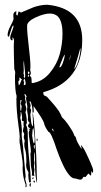

<svg xmlns="http://www.w3.org/2000/svg" viewBox="-20 -730 423 808"><path d="M68 -677Q76 -680 95 -688.5Q114 -697 122.5 -700Q131 -703 146.5 -706.5Q162 -710 179 -710Q326 -696 326 -562Q326 -387 162 -342Q162 -333 164.5 -330Q167 -327 172 -325.5Q177 -324 180 -320Q183 -317 193 -305.5Q203 -294 206.5 -290Q210 -286 217.5 -276.5Q225 -267 228 -262Q231 -257 235 -249.5Q239 -242 241 -236Q254 -225 270.5 -200.5Q287 -176 290 -167Q293 -157 296 -156Q299 -155 302 -141Q303 -137 311 -122.5Q319 -108 324 -103Q324 -105 322.5 -111Q321 -117 320 -120Q323 -118 328.5 -110.5Q334 -103 339 -92.5Q344 -82 350 -69.5Q356 -57 360 -47.5Q364 -38 367 -30L370 -23Q372 -15 372 -11Q372 -10 371.5 -6.5Q371 -3 371 -2Q367 -5 365 -11Q364 -7 364 -1Q364 5 363 9Q360 8 356.5 4.5Q353 1 352 0L340 15Q339 15 337 14.5Q335 14 334 14Q330 14 327.5 20Q325 26 317 26Q313 26 306 23.5Q299 21 294 21Q283 21 270 5Q257 -11 246 -34.5Q235 -58 229 -73.5Q223 -89 219 -100Q195 -175 184 -175Q168 -197 165.5 -211Q163 -225 121 -284Q121 -281 121.5 -274.5Q122 -268 122 -265Q122 -259 121 -256H117Q117 -288 107 -305Q106 -304 104 -301Q109 -293 109 -285Q109 -284 108 -281Q107 -278 107 -276Q107 -274 109 -271Q111 -268 111 -266Q111 -264 108 -249V-244Q109 -240 109.5 -232Q110 -224 111 -217Q112 -210 114 -204.5Q116 -199 118 -198Q119 -203 119 -212Q119 -219 118 -233Q117 -247 117 -254Q121 -255 127.5 -157Q134 -59 134 -30Q134 -2 136 40Q127 21 127 -60V-90Q123 -86 123 -57Q123 -56 125 -44Q125 -41 124 -35.5Q123 -30 123 -28Q123 -26 124 -22Q125 -18 125 -16Q125 -13 124 -7Q123 -1 123 2Q123 4 125 10Q118 10 114 9Q114 7 114.5 3Q115 -1 115 -3Q115 -7 112.5 -18.5Q110 -30 110 -34Q109 -59 108 -83Q108 -85 110 -91Q110 -104 105.5 -132Q101 -160 101 -173Q101 -175 105 -183L100 -188H109Q108 -189 104.5 -191Q101 -193 99.5 -195Q98 -197 98 -200Q98 -207 106 -213Q100 -213 97 -228Q98 -231 98 -236Q98 -242 96 -252Q94 -262 94 -268Q94 -270 94.5 -275Q95 -280 95 -283L88 -323Q89 -322 90.5 -321Q92 -320 93 -320Q89 -333 84 -335Q83 -334 83 -333Q83 -331 84.5 -327.5Q86 -324 86 -323Q86 -322 85.5 -320Q85 -318 85 -317Q85 -314 87 -308Q89 -302 89 -300Q89 -296 86 -292Q91 -275 91 -271Q91 -266 87 -258Q93 -238 93 -212L89 -204Q97 -195 97 -160Q97 -112 103 -57.5Q109 -3 110 36Q108 38 103 38Q99 18 99 7Q99 1 100 -2Q100 -6 95 -14Q90 -22 90 -38Q90 -40 90.5 -42Q91 -44 91 -46Q91 -85 86.5 -98Q82 -111 82 -125Q82 -127 83 -131Q84 -135 84 -138L82 -144Q80 -150 80 -153Q80 -157 82 -167Q80 -170 76 -178Q79 -196 80 -197Q79 -201 79 -208Q79 -216 80 -220Q72 -220 72 -225Q72 -227 72.5 -231Q73 -235 73 -237Q73 -241 71 -249Q69 -257 69 -258L67 -259V-249Q67 -239 65 -234Q68 -225 69.5 -210.5Q71 -196 72 -186V-175Q72 -173 71.5 -170Q71 -167 71 -166Q71 -155 74.5 -131.5Q78 -108 78 -97Q82 -57 83.5 -35Q85 -13 88 13Q88 15 87 18.5Q86 22 86 23Q86 26 89 34.5Q92 43 92 52Q92 58 87 58Q87 57 87.5 53.5Q88 50 88 48Q75 13 75 -26Q75 -27 75.5 -29Q76 -31 76 -32Q76 -51 71 -78Q66 -105 66 -107Q66 -113 64 -121Q62 -129 62 -143Q62 -151 63 -156Q62 -171 57.5 -204Q53 -237 51 -263Q49 -289 49 -313Q49 -321 50 -326Q43 -345 43 -409Q43 -412 43.5 -417.5Q44 -423 44 -426Q44 -429 42 -434Q40 -439 40 -442Q38 -506 38 -539Q38 -543 38.5 -549Q39 -555 39 -558Q39 -569 32 -573Q32 -572 32.5 -568Q33 -564 33 -563Q33 -561 32 -560Q23 -561 23 -572Q23 -580 30 -597Q37 -614 37 -622H34Q29 -616 18 -576L16 -575Q12 -578 12 -582Q12 -598 23.5 -619.5Q35 -641 37 -649Q37 -652 36.5 -657.5Q36 -663 36 -665Q36 -680 49 -683Q49 -682 48.5 -678Q48 -674 48 -673Q48 -665 54 -665Q57 -682 60 -682ZM243 -588Q243 -644 221 -663Q208 -673 190 -673Q165 -673 129.5 -656.5Q94 -640 94 -621Q94 -592 101 -535Q108 -478 108 -452Q108 -441 107 -436Q107 -434 108.5 -428.5Q110 -423 110 -421Q110 -420 105 -410Q109 -410 111 -405Q113 -400 113 -391Q113 -382 114 -380Q159 -386 189.5 -423Q220 -460 231.5 -502.5Q243 -545 243 -588ZM319 -526 317 -525Q313 -508 304 -478.5Q295 -449 292 -439Q302 -448 310 -475.5Q318 -503 319 -526ZM271 -477Q276 -484 278 -500Q277 -499 271 -477ZM253 -500Q250 -499 244.5 -486Q239 -473 234 -460L230 -448Q231 -447 231 -446Q238 -447 245 -466.5Q252 -486 253 -500ZM86 -413Q86 -424 83.5 -444Q81 -464 81 -475Q79 -470 79 -459Q79 -455 79.5 -447Q80 -439 80 -435Q80 -432 79.5 -427.5Q79 -423 79 -421Q79 -419 80 -417Q81 -415 81 -414Q81 -412 80.5 -410Q80 -408 80 -407Q80 -404 85 -402Q85 -403 85.5 -407Q86 -411 86 -413ZM98 -429Q98 -428 98 -426L97 -425Q97 -421 100 -418Q104 -419 104 -424Q104 -429 98 -429ZM100 -416Q100 -415 99 -415Q97 -411 97 -410Q97 -407 99 -407Q102 -407 102 -412Q102 -416 100 -416ZM73 -395Q71 -396 67.5 -399.5Q64 -403 61 -404Q62 -400 62 -393Q61 -392 59.5 -390Q58 -388 57 -387Q57 -384 58 -378.5Q59 -373 59 -371Q64 -374 67 -384.5Q70 -395 73 -395ZM88 -376Q88 -394 81 -400Q81 -392 78 -388Q81 -388 82 -387Q81 -384 80.5 -378.5Q80 -373 80 -371Q88 -373 88 -376ZM71 -309H66Q65 -301 65 -286Q65 -270 67 -263L69 -264Q69 -270 71 -284Q67 -292 67 -294Q67 -296 69 -301.5Q71 -307 71 -309ZM126 -145Q126 -155 121 -190Q118 -190 117 -183Q116 -176 116 -168Q116 -160 115 -159Q116 -157 117.5 -144Q119 -131 123 -126Q126 -128 126 -145ZM205 -182Q205 -184 204 -185.5Q203 -187 201 -188Q199 -189 198 -189Q199 -187 201 -182.5Q203 -178 204 -176V-178Q205 -181 205 -182ZM67 -147 65 -146 67 -143 69 -146ZM134 -142Q134 -147 137 -147Q138 -146 138 -142Q138 -141 137.5 -139Q137 -137 137 -136Q134 -136 134 -142ZM126 -104V-120Q122 -120 122 -112Q122 -111 123 -109Q123 -104 126 -104ZM119 16Q121 16 121 19Q121 24 118 24Q116 24 116 21Q116 18 119 16ZM121 33Q121 30 123 30Q127 30 127 35Q127 36 126 38Q121 38 121 33ZM104 49Q104 43 110 40Q110 47 108 57Q104 53 104 49Z"/></svg>

Font: Because We Create
Style: Regular
Weight: 400
Designer: Liz Wetzel, Aaron Williamson, Russ McMullin
Foundry: Red Hat
Version: Version 1.000